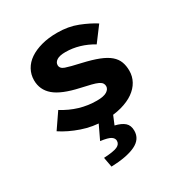

<svg xmlns="http://www.w3.org/2000/svg" viewBox="-174 -635 948 1002"><g transform="rotate(-30 300.0 -134.5)"><path d="M296 12Q229 12 165 -10Q101 -32 53 -64L116 -156Q162 -127 212 -112Q262 -97 316 -97Q357 -97 376 -109Q395 -121 395 -139Q395 -149 389.5 -157Q384 -165 370.5 -171.5Q357 -178 333 -184Q309 -190 273 -198Q172 -220 128 -257.5Q84 -295 84 -353Q84 -387 100 -416Q116 -445 145.5 -465Q175 -485 217 -496.5Q259 -508 312 -508Q379 -508 433.5 -486.5Q488 -465 527 -440L461 -352Q423 -375 382 -387Q341 -399 299 -399Q264 -399 247 -388Q230 -377 230 -360Q230 -339 256 -330Q282 -321 345 -307Q402 -294 440 -279Q478 -264 500 -245Q522 -226 531 -202Q540 -178 540 -148Q540 -114 524 -85Q508 -56 477.5 -34.5Q447 -13 401.5 -0.5Q356 12 296 12ZM209 239 198 180Q257 177 279 167Q301 157 301 136Q301 121 285.5 110.5Q270 100 224 94L274 -11H360L330 61Q368 70 387 87Q406 104 406 136Q406 187 354.5 211.5Q303 236 209 239Z"/></g></svg>

Font: Source Code Pro
Style: Bold
Weight: 700
Monospace: yes
Designer: Paul D. Hunt, Teo Tuominen
Foundry: Adobe Systems Incorporated
Version: Version 2.030;PS 1.000;hotconv 16.6.51;makeotf.lib2.5.65220